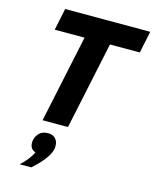

<svg xmlns="http://www.w3.org/2000/svg" viewBox="-145 -810 973 1212"><g transform="rotate(15 341.5 -204.5)"><path d="M171 0 292 -572H97L127 -715H683L653 -572H458L337 0ZM179 306H103Q129 283 149.5 256.5Q170 230 180 208Q143 196 143 153Q143 122 164.5 96Q186 70 228 70Q256 70 274 87.5Q292 105 292 138Q292 167 274 197.5Q256 228 230 256Q204 284 179 306Z"/></g></svg>

Font: Wix Madefor Text ExtraBold
Style: Italic
Weight: 800
Italic angle: -12°
Designer: Dalton Maag Ltd
Foundry: Dalton Maag Ltd
Version: Version 3.100